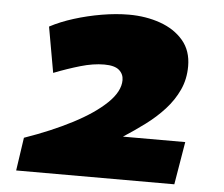

<svg xmlns="http://www.w3.org/2000/svg" viewBox="-51 -768 963 826"><g transform="rotate(5 430.5 -355.0)"><path d="M69 -143Q184 -183 274.5 -230Q365 -277 417.5 -327.5Q470 -378 470 -427Q470 -453 450.5 -470Q431 -487 386 -487Q339 -487 284 -471Q229 -455 170 -432L135 -629Q180 -653 237.5 -671Q295 -689 356.5 -699.5Q418 -710 473 -710Q547 -710 609 -688Q671 -666 708.5 -622Q746 -578 746 -511Q746 -455 724.5 -408.5Q703 -362 667 -322.5Q631 -283 586 -249.5Q541 -216 493 -185H762L731 0H48Z"/></g></svg>

Font: Georama Expanded Black
Style: Italic
Weight: 900
Width: 7
Italic angle: -9°
Designer: Jean-Baptiste Levee
Foundry: Production Type
Version: Version 1.000